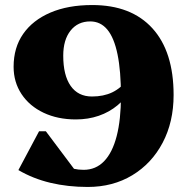

<svg xmlns="http://www.w3.org/2000/svg" viewBox="-20 -726 743 762"><path d="M346 -706Q501 -706 585 -613.5Q669 -521 669 -349Q669 -242 625.5 -159.5Q582 -77 505 -30.5Q428 16 328 16Q249 16 180 -0.5Q111 -17 53 -51L135 -205H162L306 -13L170 -28V-120Q230 -52 312 -52Q360 -52 393 -86Q426 -120 443 -185.5Q460 -251 460 -345Q460 -444 446.5 -510Q433 -576 406 -608.5Q379 -641 338 -641Q289 -641 260 -604.5Q231 -568 231 -505Q231 -427 260.5 -385Q290 -343 345 -343Q391 -343 425.5 -359.5Q460 -376 489 -413L502 -375Q480 -336 447 -308.5Q414 -281 372 -266.5Q330 -252 281 -252Q209 -252 153 -278.5Q97 -305 65.5 -352.5Q34 -400 34 -461Q34 -537 72 -591.5Q110 -646 180 -676Q250 -706 346 -706Z"/></svg>

Font: Platypi Light ExtraBold
Style: Regular
Weight: 800
Version: Version 1.200